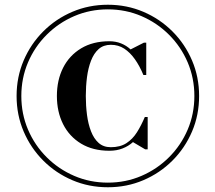

<svg xmlns="http://www.w3.org/2000/svg" viewBox="-20 -780 909 810"><path d="M447.5 -159Q487 -159 513.2 -176Q539.5 -193 557.8 -222Q576 -251 591 -286.5H603V-150H592.5L541 -180.5Q522 -163.5 497.2 -153.8Q472.5 -144 441.5 -144Q372 -144 322.2 -174Q272.5 -204 246.2 -256.2Q220 -308.5 220 -375Q220 -442 246.2 -494Q272.5 -546 322.2 -576Q372 -606 441.5 -606Q468 -606 490.5 -597Q513 -588 531 -571.5L587 -600H597V-463.5H585Q569 -502 549 -530.2Q529 -558.5 504.2 -574.8Q479.5 -591 447.5 -591Q416.5 -591 396.2 -573Q376 -555 364 -524Q352 -493 347 -454.5Q342 -416 342 -375Q342 -334 347 -295.5Q352 -257 364 -226Q376 -195 396.2 -177Q416.5 -159 447.5 -159ZM435 -760Q515 -760 584.8 -730.2Q654.5 -700.5 707.5 -647.5Q760.5 -594.5 790.2 -524.8Q820 -455 820 -375Q820 -295 790.2 -225.2Q760.5 -155.5 707.5 -102.5Q654.5 -49.5 584.8 -19.8Q515 10 435 10Q355 10 285.2 -19.8Q215.5 -49.5 162.5 -102.5Q109.5 -155.5 79.8 -225.2Q50 -295 50 -375Q50 -455 79.8 -524.8Q109.5 -594.5 162.5 -647.5Q215.5 -700.5 285.2 -730.2Q355 -760 435 -760ZM435 -9.5Q510.5 -9.5 576.8 -38Q643 -66.5 693.2 -116.8Q743.5 -167 771.8 -233.2Q800 -299.5 800 -375Q800 -450.5 771.8 -516.8Q743.5 -583 693.2 -633.2Q643 -683.5 576.8 -712Q510.5 -740.5 435 -740.5Q359.5 -740.5 293.2 -712Q227 -683.5 176.8 -633.2Q126.5 -583 98.2 -516.8Q70 -450.5 70 -375Q70 -299.5 98.2 -233.2Q126.5 -167 176.8 -116.8Q227 -66.5 293.2 -38Q359.5 -9.5 435 -9.5Z"/></svg>

Font: Bodoni Moda ExtraBold
Style: Regular
Weight: 800
Version: Version 2.005